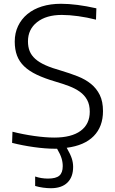

<svg xmlns="http://www.w3.org/2000/svg" viewBox="-20 -776 606 1016"><path d="M249 220Q230 220 208 217Q186 214 166 208V158Q198 169 234 169Q276 169 294 153.5Q312 138 312 103Q312 82 305.5 61Q299 40 282 11H269Q221 11 160 2.5Q99 -6 44 -20L46 -79Q101 -65 161 -56.5Q221 -48 267 -48Q358 -48 406.5 -83.5Q455 -119 455 -185Q455 -222 441 -247.5Q427 -273 402.5 -290.5Q378 -308 345 -320.5Q312 -333 274 -344Q216 -361 175 -380.5Q134 -400 108 -425Q82 -450 70 -482Q58 -514 58 -556Q58 -601 75.5 -638Q93 -675 125 -701.5Q157 -728 202 -742Q247 -756 303 -756Q383 -756 490 -732L488 -672Q441 -684 393.5 -690.5Q346 -697 307 -697Q225 -697 176.5 -659Q128 -621 128 -557Q128 -528 137 -505.5Q146 -483 166.5 -464.5Q187 -446 220.5 -431Q254 -416 304 -402Q351 -388 391.5 -372Q432 -356 461.5 -332Q491 -308 508 -273.5Q525 -239 525 -188Q525 -106 476 -56Q427 -6 333 6Q353 41 360 63Q367 85 367 107Q367 161 336.5 190.5Q306 220 249 220Z"/></svg>

Font: Encode Sans Normal
Style: Light
Weight: 300
Designer: Pablo Impallari, Andres Torresi
Foundry: Pablo Impallari, Andres Torresi
Version: Version 1.000; ttfautohint (v1.00) -l 8 -r 50 -G 200 -x 14 -